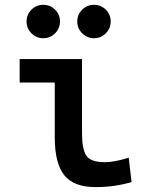

<svg xmlns="http://www.w3.org/2000/svg" viewBox="-20 -761 626 791"><path d="M373 9.8Q284.2 9.8 244.9 -39.1Q205.6 -87.9 205.6 -195.3V-517.6H317.9V-210Q317.9 -148.4 335.2 -120.6Q352.5 -92.8 412.1 -92.8Q451.2 -92.8 510.3 -111.3L522 -10.7Q483.9 0 448.5 4.9Q413.1 9.8 373 9.8ZM61 -420.9V-517.6H218.8V-420.9ZM367.2 -603.5Q338.9 -603.5 318.6 -623.8Q298.3 -644 298.3 -672.4Q298.3 -701.2 318.6 -721.2Q338.9 -741.2 367.2 -741.2Q396 -741.2 416 -721.2Q436 -701.2 436 -672.4Q436 -644 416 -623.8Q396 -603.5 367.2 -603.5ZM158.2 -603.5Q129.9 -603.5 109.6 -623.8Q89.4 -644 89.4 -672.4Q89.4 -701.2 109.6 -721.2Q129.9 -741.2 158.2 -741.2Q187 -741.2 207 -721.2Q227.1 -701.2 227.1 -672.4Q227.1 -644 207 -623.8Q187 -603.5 158.2 -603.5Z"/></svg>

Font: Cascadia Mono Medium
Style: Regular
Weight: 500
Monospace: yes
Designer: Aaron Bell
Foundry: Saja Typeworks
Version: Version 2407.024